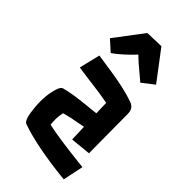

<svg xmlns="http://www.w3.org/2000/svg" viewBox="-241 -819 923 923"><g transform="rotate(45 220.0 -357.5)"><path d="M223.6 -642.6Q174.8 -589.8 124.5 -553.7L71.3 -601.6L180.7 -746.6L273.4 -749.5L386.2 -600.6L325.7 -553.7Q268.1 -601.6 253.4 -614.7ZM394 35.2Q192.9 14.6 78.6 -25.9Q57.6 -33.7 50.8 -115.7Q44.9 -190.9 63.5 -246.1Q71.3 -269 82 -271.5Q127.9 -283.7 178.7 -289.1L280.3 -300.3L278.3 -369.1Q225.1 -379.4 172.6 -385.5Q120.1 -391.6 68.4 -399.9L94.2 -506.8L176.8 -494.6Q290 -478 356.9 -454.1Q389.2 -442.4 389.2 -406.7L391.1 -139.2L287.1 -128.9L284.2 -212.4L256.3 -207Q209.5 -199.2 167 -187.5Q161.6 -161.6 161.6 -144.5Q161.6 -119.6 163.6 -106Q232.4 -90.3 376 -74.2L416 -69.8Z"/></g></svg>

Font: Passero One
Style: Regular
Weight: 400
Designer: Viktoriya Grabowska
Foundry: Viktoriya Grabowska
Version: Version 1.003